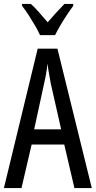

<svg xmlns="http://www.w3.org/2000/svg" viewBox="-20 -963 490 983"><path d="M361 0 309 -223H142L90 0H0L173 -714H274L450 0ZM240 -535Q237 -554 233.5 -571.5Q230 -589 227.5 -606Q225 -623 223 -638Q222 -623 219.5 -606Q217 -589 213.5 -571.5Q210 -554 206 -536L155 -301H293ZM185 -783Q175 -805 160 -831Q145 -857 128 -883.5Q111 -910 93 -933V-943H138Q157 -926 179.5 -900.5Q202 -875 224 -849Q250 -879 267.5 -898Q285 -917 310 -943H355V-933Q340 -913 322.5 -886.5Q305 -860 289 -833Q273 -806 262 -783Z"/></svg>

Font: Noto Sans ExtraCondensed
Style: Regular
Weight: 400
Width: 2
Designer: Monotype Design Team
Foundry: Monotype Imaging Inc.
Version: Version 2.013